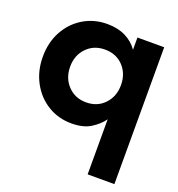

<svg xmlns="http://www.w3.org/2000/svg" viewBox="-132 -616 873 944"><g transform="rotate(20 304.5 -144.0)"><path d="M431 220V-68Q408 -36 369.5 -12Q331 12 270 12Q201 12 145.5 -22Q90 -56 58 -115.5Q26 -175 26 -249Q26 -324 58 -382.5Q90 -441 145.5 -474.5Q201 -508 270 -508Q325 -508 365.5 -488Q406 -468 431 -432V-496H571V220ZM302 -110Q361 -110 398 -149.5Q435 -189 435 -248Q435 -308 398 -347Q361 -386 302 -386Q244 -386 206.5 -347Q169 -308 169 -249Q169 -189 206.5 -149.5Q244 -110 302 -110Z"/></g></svg>

Font: Host Grotesk Black
Style: Regular
Weight: 900
Designer: Doğukan Karapınar based on Poppins by Indian Type Foundry, Jonny Pinhorn
Foundry: Element Type
Version: Version 1.000; ttfautohint (v1.8.4.7-5d5b);gftools[0.9.33]